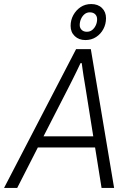

<svg xmlns="http://www.w3.org/2000/svg" viewBox="-50 -929 645 949"><path d="M-30 0 326 -686H399L514 0H452L420 -200H137L35 0ZM165 -255H411L373 -493Q371 -505 368.5 -520.5Q366 -536 363 -553.5Q360 -571 358 -587.5Q356 -604 354 -617H348Q340 -599 328.5 -576Q317 -553 306 -530.5Q295 -508 287 -493ZM372 -731Q340 -731 319.5 -750.5Q299 -770 299 -801Q299 -830 312.5 -854.5Q326 -879 348.5 -894Q371 -909 401 -909Q434 -909 454 -889.5Q474 -870 474 -839Q474 -810 461 -785.5Q448 -761 425 -746Q402 -731 372 -731ZM379 -772Q395 -772 406 -781Q417 -790 423.5 -804Q430 -818 430 -834Q430 -849 420.5 -858.5Q411 -868 394 -868Q379 -868 368 -859Q357 -850 350.5 -835.5Q344 -821 344 -805Q344 -791 353.5 -781.5Q363 -772 379 -772Z"/></svg>

Font: Archivo SemiCondensed ExtraLight
Style: Italic
Weight: 250
Width: 4
Italic angle: -10°
Designer: Hector Gatti
Foundry: Omnibus-Type
Version: Version 2.001